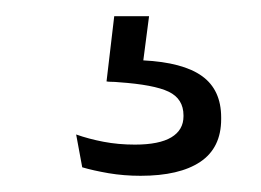

<svg xmlns="http://www.w3.org/2000/svg" viewBox="-20 -26 322 237"><path d="M164 -6 154.5 67 127.5 48Q133.5 48 141.5 48Q149.5 48 156.5 48.5Q206 51 229.5 68Q253 85 253 119V121Q253 156.5 227.2 173.8Q201.5 191 153.5 191Q133 191 114 187.8Q95 184.5 81.5 180.5L74 140Q89.5 145.5 107.8 149Q126 152.5 146.5 152.5Q176.5 152.5 191.5 143.5Q206.5 134.5 206.5 117.5V116.5Q206.5 96 188.2 87.2Q170 78.5 126.5 75.5Q121.5 75 117.8 75Q114 75 111.5 74.5L121 -6Z"/></svg>

Font: Anek Odia Light
Style: Regular
Weight: 300
Designer: Yesha Goshar & Mahesh Sahu (Odia), Yesha Goshar (Latin)
Foundry: Ek Type
Version: Version 1.003